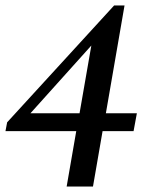

<svg xmlns="http://www.w3.org/2000/svg" viewBox="-40 -550 578 700"><path d="M203 130 238 -72H-20L-14 -104L376 -530H414L346 -137H459L447 -72H334L299 130ZM71 -137H250L293 -384Z"/></svg>

Font: Spectral SC Medium
Style: Italic
Weight: 500
Italic angle: -10°
Designer: Jean-Baptiste Levee
Foundry: Production Type
Version: Version 2.001